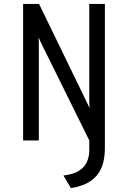

<svg xmlns="http://www.w3.org/2000/svg" viewBox="-20 -720 656 984"><path d="M343.5 244 305 179.5Q357 173.5 385.8 154.5Q414.5 135.5 426 108.5Q437.5 81.5 437.5 51.5V-0.5L195 -491Q191 -499.5 186.2 -509.5Q181.5 -519.5 177.5 -528.5Q178.5 -517 178.8 -508.2Q179 -499.5 179 -492V0H98.5V-700H180L422 -202Q425 -196.5 430.2 -185.2Q435.5 -174 439 -166Q438.5 -180 438 -187.8Q437.5 -195.5 437.5 -203V-700H517.5V38.5Q517.5 81.5 508 117.2Q498.5 153 474.5 181Q452.5 206.5 419.5 222Q386.5 237.5 343.5 244Z"/></svg>

Font: Overpass Mono Light
Style: Regular
Weight: 400
Monospace: yes
Version: Version 4.000